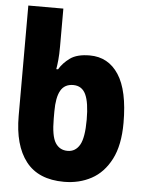

<svg xmlns="http://www.w3.org/2000/svg" viewBox="-54 -803 638 857"><g transform="rotate(5 265.0 -375.0)"><path d="M265 10Q150 10 94 -62Q38 -134 38 -266V-760H195V-590Q195 -555 192.5 -529.5Q190 -504 187 -488H195Q212 -517 243 -539.5Q274 -562 331 -562Q414 -562 460.5 -491Q507 -420 507 -275Q507 -175 474.5 -112Q442 -49 387.5 -19.5Q333 10 265 10ZM269 -129Q304 -129 323 -161.5Q342 -194 342 -275Q342 -352 325 -388Q308 -424 269 -424Q230 -424 212.5 -393Q195 -362 195 -300V-267Q195 -189 214 -159Q233 -129 269 -129Z"/></g></svg>

Font: Noto Sans Mono Condensed Black
Style: Regular
Weight: 900
Width: 3
Designer: Monotype Design Team
Foundry: Monotype Imaging Inc.
Version: Version 2.014